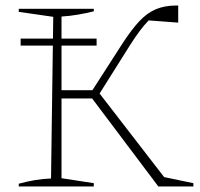

<svg xmlns="http://www.w3.org/2000/svg" viewBox="-20 -676 726 696"><path d="M48 0V-10Q77 -18 106 -23Q135 -28 165 -29L173 -615L48 -633V-644H320V-635Q292 -628 263 -623Q234 -618 203 -616V-349H315L425 -520Q457 -569 485 -599Q513 -629 545 -642.5Q577 -656 619 -656H626V-594L519 -602Q503 -586 485.5 -562.5Q468 -539 448 -507L341 -337L575 -34L681 -12V0H554L314 -319H203V-30L320 -12V0ZM54.8 -536.1H330.2V-510.7H54.8Z"/></svg>

Font: Piazzolla SC Thin
Style: Regular
Weight: 100
Designer: Juan Pablo del Peral
Foundry: Huerta Tipografica
Version: Version 1.330